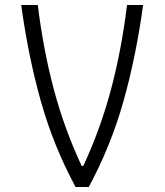

<svg xmlns="http://www.w3.org/2000/svg" viewBox="-20 -750 660 770"><path d="M307.5 -84.5H314Q383 -233 425 -390.5Q467 -548 489.5 -730H554Q525.5 -523 475.2 -344.2Q425 -165.5 336 0H283Q194 -165.5 143.8 -344.2Q93.5 -523 65 -730H131.5Q154 -548.5 196 -391Q238 -233.5 307.5 -84.5Z"/></svg>

Font: Monaspace Argon Var ExtraLight
Style: Regular
Weight: 200
Designer: Riley Cran and the Lettermatic Team
Version: Version 1.200 (Monaspace Argon Var)